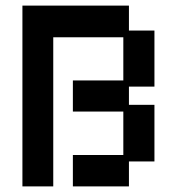

<svg xmlns="http://www.w3.org/2000/svg" viewBox="-20 -653 632 685"><path d="M60 12V-633H440V-544H531V-344H440V-279H531V-77H440V12H240V-100H420V-255H240V-366H420V-520H170V12Z"/></svg>

Font: Pixelify Sans Medium
Style: Regular
Weight: 500
Designer: Stefie Justprince
Foundry: Typecalism Foundryline
Version: Version 1.000;February 13, 2025;FontCreator 15.0.0.3015 64-b